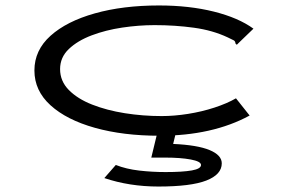

<svg xmlns="http://www.w3.org/2000/svg" viewBox="-20 -486 1040 703"><path d="M564 11Q431 11 327.5 -18Q224 -47 165 -100.5Q106 -154 106 -228Q106 -302 165 -355Q224 -408 327 -437Q430 -466 562 -466Q673 -466 763 -443.5Q853 -421 908 -381L854 -329L847 -322L842 -327Q842 -335 835.5 -338.5Q829 -342 814 -349Q759 -375 690 -384.5Q621 -394 546 -394Q488 -394 427.5 -385Q367 -376 315.5 -356.5Q264 -337 232 -306.5Q200 -276 200 -233Q200 -189 232 -156.5Q264 -124 317.5 -103Q371 -82 437 -71.5Q503 -61 572 -61Q618 -61 668.5 -69Q719 -77 765 -92Q811 -107 844 -126L894 -63Q758 11 564 11ZM560 197Q454 197 362 166L404 118Q442 133 489.5 138.5Q537 144 586 144Q649 144 682.5 138Q716 132 716 118Q716 105 678.5 98Q641 91 584 91H534L556 0H624L614 41Q703 45 747.5 63.5Q792 82 792 112Q792 153 735.5 175Q679 197 560 197Z"/></svg>

Font: Inconsolata UltraExpanded
Style: Regular
Weight: 400
Width: 9
Monospace: yes
Designer: Raph Levien, Cyreal, Brenton Simpson
Foundry: Raph Levien, Cyreal, Google
Version: Version 3.000; ttfautohint (v1.8.2.53-6de2)